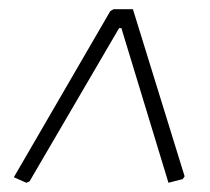

<svg xmlns="http://www.w3.org/2000/svg" viewBox="-20 -509 455 416"><path d="M268 -489 380 -127 376 -121 345 -113 243 -448H238L44 -116L37 -113L10 -125L219 -485L226 -489Z"/></svg>

Font: Alegreya Sans SC Light
Style: Italic
Weight: 300
Italic angle: -7°
Designer: Juan Pablo del Peral
Foundry: Huerta Tipografica
Version: Version 2.007